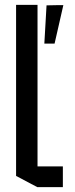

<svg xmlns="http://www.w3.org/2000/svg" viewBox="-20 -768 309 788"><path d="M133 0 46 -46V-748H134V0ZM134 0V-85H238V0ZM162 -589 171 -746 220 -747H240L204 -589Z"/></svg>

Font: Foldit
Style: Regular
Weight: 400
Version: Version 1.003